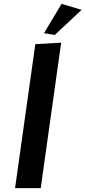

<svg xmlns="http://www.w3.org/2000/svg" viewBox="-20 -975 443 995"><path d="M403 -924 264 -794 208 -803 299 -955ZM191 0H58L163 -746L297 -754Z"/></svg>

Font: Arsenal SC
Style: Bold Italic
Weight: 700
Italic angle: -9.10001°
Designer: Andrij Shevchenko
Foundry: Stairsfor
Version: Version 2.001; ttfautohint (v1.8.4.7-5d5b)